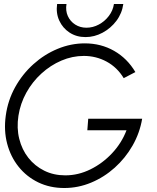

<svg xmlns="http://www.w3.org/2000/svg" viewBox="-20 -930 786 963"><path d="M302.5 13Q230.5 13 172 -15.2Q113.5 -43.5 73.2 -93.8Q33 -144 15.8 -209.8Q-1.5 -275.5 9 -350.5Q19.5 -427 56 -492.8Q92.5 -558.5 147.5 -608Q202.5 -657.5 269 -685Q335.5 -712.5 405.5 -712.5Q486.5 -712.5 552.5 -674.8Q618.5 -637 659 -568.5L600.5 -538Q568 -592 515 -620.8Q462 -649.5 400.5 -649.5Q342.5 -649.5 287.8 -626Q233 -602.5 187.8 -561.2Q142.5 -520 112.2 -465.5Q82 -411 72.5 -349.5Q63 -288 76.5 -233.8Q90 -179.5 122.2 -138.5Q154.5 -97.5 201.8 -74Q249 -50.5 307.5 -50.5Q372.5 -50.5 433.5 -80.5Q494.5 -110.5 542.2 -161.5Q590 -212.5 614.5 -276.5H418L422.5 -334.5H693Q681 -263 645 -200Q609 -137 555.5 -89Q502 -41 437 -14Q372 13 302.5 13ZM409 -744Q363.5 -744 329 -766.5Q294.5 -789 277.2 -826.8Q260 -864.5 266.5 -910H313.5Q308 -876.5 320.2 -849.5Q332.5 -822.5 357.2 -806.8Q382 -791 413.5 -791Q446 -791 475.8 -807Q505.5 -823 526 -850Q546.5 -877 551.5 -910H598.5Q592 -863 563.8 -825.5Q535.5 -788 494.5 -766Q453.5 -744 409 -744Z"/></svg>

Font: Urbanist Light
Style: Italic
Weight: 300
Italic angle: -8°
Designer: Corey Hu
Foundry: Corey Hu
Version: Version 1.330; ttfautohint (v1.8.4.7-5d5b)